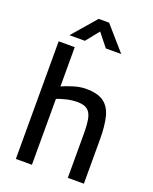

<svg xmlns="http://www.w3.org/2000/svg" viewBox="-165 -1000 872 1091"><g transform="rotate(20 271.5 -454.5)"><path d="M68.3 0V-711.2H165.5V-473.8Q190.7 -485.5 231.2 -498.2Q271.7 -510.9 308.1 -510.9Q377.3 -510.9 414.4 -484.8Q451.5 -458.7 465.5 -405Q479.6 -351.4 479.6 -266.9V0H382.5V-264.3Q382.5 -319.8 376 -354.7Q369.5 -389.7 349.2 -406.7Q328.9 -423.7 287.4 -423.7Q254.1 -423.7 219.7 -415.2Q185.3 -406.7 165.5 -398.7V0ZM114.1 -764.9 238.2 -908.8H301.4L427.1 -764.9H333.9L270.8 -844.2L207.3 -764.9Z"/></g></svg>

Font: TitilliumWeb ExtraLight
Style: Regular
Weight: 400
Designer: Mohamed Gaber, Accademia di Belle Arti di Urbino and others
Foundry: Kief Type Foundry, Accademia di Belle Arti di Urbino and others
Version: Version 3.000; ttfautohint (v1.8.2)